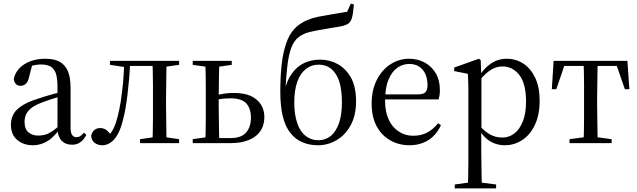

<svg xmlns="http://www.w3.org/2000/svg" viewBox="-20 -799 3558 1072"><path d="M163 12Q190 12 215 3Q239 -5 262 -23Q284 -41 308 -70H338L328 -112Q295 -82 273 -67Q250 -52 232 -47Q214 -42 194 -42Q161 -42 139 -60Q117 -78 117 -120Q117 -136 123 -154Q129 -172 149 -191Q169 -209 212 -226Q232 -233 263 -244Q294 -254 340 -268V-290Q308 -282 281 -275Q254 -267 232 -261Q210 -254 192 -248Q129 -228 97 -205Q64 -182 53 -157Q41 -132 41 -104Q41 -46 77 -17Q112 12 163 12ZM383 9Q411 9 430 -6Q449 -20 462 -46L449 -58Q437 -45 428 -39Q419 -33 406 -33Q392 -33 383 -45Q374 -57 374 -88V-308Q374 -366 359 -402Q343 -438 312 -455Q281 -471 233 -471Q166 -471 117 -441Q68 -410 57 -358Q59 -341 68 -331Q77 -320 95 -320Q113 -320 125 -332Q136 -343 141 -364L162 -445L129 -423Q152 -431 172 -435Q191 -439 209 -439Q241 -439 262 -428Q282 -416 292 -389Q301 -361 301 -312V-83V-80Q302 -38 323 -15Q344 9 383 9Z M551 12Q575 12 596 -2Q617 -15 636 -47Q654 -78 667 -131Q675 -161 681 -196Q687 -231 692 -272Q697 -313 701 -360Q705 -406 707 -459H674Q672 -393 667 -336Q661 -279 654 -231Q646 -183 636 -145Q628 -112 616 -86Q603 -59 584 -38V-29H606V-38Q594 -55 578 -70Q562 -84 539 -84Q520 -84 507 -73Q493 -61 489 -41Q491 -14 509 -1Q527 12 551 12ZM594 -437 686 -423H691V-459H594ZM694 -431H894V-459H694ZM762 0H980V-22L883 -36H861L762 -22ZM831 0H910Q909 -22 909 -59Q908 -96 908 -136Q907 -175 907 -206V-253Q907 -284 908 -324Q908 -363 909 -400Q909 -437 910 -459H831Q832 -437 833 -400Q833 -363 834 -324Q834 -284 834 -253V-206Q834 -175 834 -136Q833 -96 833 -59Q832 -22 831 0ZM865 -423H880L980 -437V-459H865Z M1183 0H1268Q1318 0 1354 -12Q1389 -23 1412 -43Q1435 -63 1446 -90Q1456 -116 1456 -146Q1456 -185 1437 -215Q1418 -245 1381 -263Q1343 -280 1287 -280Q1263 -280 1236 -277Q1208 -273 1183 -266L1181 -240Q1202 -245 1225 -248Q1247 -250 1268 -250Q1328 -250 1355 -222Q1381 -193 1381 -142Q1381 -90 1354 -59Q1327 -28 1266 -28H1181ZM1125 0H1205Q1204 -22 1203 -59Q1202 -96 1202 -136Q1201 -175 1201 -206V-252Q1201 -284 1202 -324Q1202 -363 1203 -400Q1204 -437 1205 -459H1125Q1127 -437 1128 -400Q1128 -363 1129 -324Q1129 -284 1129 -253V-206Q1129 -175 1129 -136Q1128 -96 1128 -59Q1127 -22 1125 0ZM1056 -437 1155 -423H1177L1274 -437V-459H1056ZM1056 0H1172V-36H1155L1056 -22Z M1756 12Q1812 12 1860 -17Q1908 -45 1938 -100Q1968 -155 1968 -233Q1968 -313 1940 -365Q1911 -416 1866 -441Q1820 -466 1766 -466Q1718 -466 1678 -447Q1637 -427 1610 -389Q1582 -351 1570 -296L1574 -304Q1578 -378 1585 -436Q1592 -494 1607 -534Q1622 -573 1649 -593Q1674 -612 1712 -621Q1750 -630 1807 -639Q1837 -644 1860 -648Q1883 -651 1900 -656Q1916 -661 1926 -668Q1937 -677 1943 -693Q1948 -708 1951 -729Q1953 -749 1956 -774L1939 -779L1918 -733Q1900 -731 1879 -727Q1858 -723 1838 -720Q1818 -716 1799 -713Q1758 -707 1726 -698Q1694 -688 1670 -674Q1645 -660 1625 -639Q1594 -607 1577 -554Q1559 -501 1552 -433Q1545 -365 1545 -287Q1545 -206 1559 -149Q1573 -92 1601 -57Q1629 -21 1668 -5Q1707 12 1756 12ZM1757 -16Q1717 -16 1687 -40Q1656 -63 1640 -111Q1623 -158 1623 -227Q1623 -296 1640 -343Q1657 -390 1688 -414Q1719 -438 1759 -438Q1800 -438 1829 -415Q1858 -391 1874 -345Q1889 -298 1889 -228Q1889 -159 1873 -112Q1856 -64 1827 -40Q1797 -16 1757 -16Z M2267 12Q2307 12 2340 -1Q2373 -13 2399 -38Q2424 -62 2442 -100L2426 -111Q2400 -78 2367 -60Q2333 -41 2287 -41Q2241 -41 2206 -65Q2170 -88 2150 -132Q2130 -175 2130 -236Q2130 -311 2150 -356Q2169 -401 2200 -422Q2231 -442 2264 -442Q2296 -442 2319 -428Q2342 -413 2355 -386Q2367 -359 2367 -322Q2367 -298 2356 -285Q2345 -272 2313 -272H2084V-244H2429Q2432 -254 2434 -267Q2436 -280 2436 -296Q2436 -351 2413 -390Q2390 -429 2351 -450Q2312 -471 2264 -471Q2208 -471 2160 -440Q2112 -409 2084 -353Q2055 -296 2055 -221Q2055 -148 2082 -96Q2109 -44 2158 -16Q2206 12 2267 12Z M2519 253H2750V231L2639 217H2620L2519 231ZM2592 253H2671Q2670 226 2669 189Q2668 153 2668 113Q2667 74 2667 41V-72L2668 -77V-375L2667 -378L2664 -463L2654 -471L2516 -422V-402L2592 -387Q2593 -367 2594 -348Q2594 -329 2595 -308Q2595 -286 2595 -258V41Q2595 74 2595 113Q2594 153 2594 189Q2593 226 2592 253ZM2798 12Q2853 12 2897 -18Q2941 -47 2967 -103Q2993 -158 2993 -237Q2993 -313 2968 -365Q2943 -417 2902 -444Q2860 -471 2809 -471Q2776 -471 2748 -459Q2719 -446 2696 -424Q2672 -402 2654 -371H2638L2645 -336Q2669 -366 2692 -387Q2714 -407 2738 -418Q2761 -428 2786 -428Q2842 -428 2880 -380Q2917 -331 2917 -232Q2917 -165 2899 -121Q2881 -76 2852 -54Q2822 -31 2785 -31Q2745 -31 2713 -50Q2680 -69 2643 -114L2635 -81H2651Q2671 -47 2695 -26Q2719 -5 2745 3Q2771 12 2798 12Z M3061 -301H3086L3137 -450L3099 -431H3457L3417 -450L3469 -301H3494L3483 -459H3071ZM3160 0H3395V-22L3289 -36H3266L3160 -22ZM3238 0H3317Q3316 -22 3316 -59Q3315 -96 3315 -136Q3314 -175 3314 -206V-253Q3314 -284 3315 -324Q3315 -363 3316 -400Q3316 -437 3317 -459H3238Q3239 -437 3240 -400Q3240 -363 3241 -324Q3241 -284 3241 -253V-206Q3241 -175 3241 -136Q3240 -96 3240 -59Q3239 -22 3238 0Z"/></svg>

Font: Source Serif 4 48pt
Style: Regular
Weight: 400
Designer: Frank Grie√ühammer
Foundry: Adobe Systems Incorporated
Version: Version 4.004;hotconv 1.0.116;makeotfexe 2.5.65601